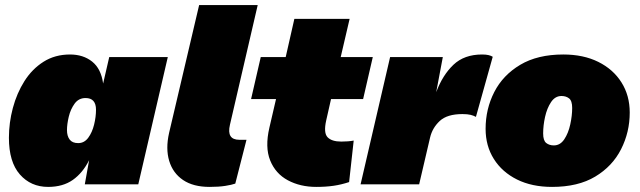

<svg xmlns="http://www.w3.org/2000/svg" viewBox="-20 -724 2512 754"><path d="M169 10Q101 10 58 -39Q15 -88 15 -183Q15 -242 30.5 -300Q46 -358 76 -405.5Q106 -453 151 -481.5Q196 -510 255 -510Q307 -510 342 -482Q377 -454 385 -396L409 -500H639L523 0H313L330 -95Q305 -45 266 -17.5Q227 10 169 10ZM287 -162Q311 -162 326.5 -183Q342 -204 349.5 -234.5Q357 -265 357 -293Q357 -339 316 -339Q289 -339 273 -317Q257 -295 250 -265.5Q243 -236 243 -213Q243 -190 253.5 -176Q264 -162 287 -162Z M803 10Q739 10 699 -17Q659 -44 644.5 -92Q630 -140 644 -202L762 -704H992L883 -234Q869 -175 920 -175H948L904 -3Q890 2 864.5 6Q839 10 803 10Z M1222 10Q1159 10 1110.5 -16Q1062 -42 1041 -94Q1020 -146 1038 -223L1064 -335H966L1004 -500H1102L1136 -650H1353L1318 -500H1444L1406 -335H1280L1261 -251Q1250 -202 1266.5 -185Q1283 -168 1320 -168Q1334 -168 1346.5 -169Q1359 -170 1369 -172L1351 -9Q1321 1 1290.5 5.5Q1260 10 1222 10Z M1396 0 1512 -500H1719L1693 -362Q1718 -429 1760.5 -469.5Q1803 -510 1873 -510Q1889 -510 1899 -507.5Q1909 -505 1915 -501L1849 -265Q1840 -270 1828 -273Q1816 -276 1796 -276Q1736 -276 1707 -249Q1678 -222 1669 -184L1626 0Z M2148 10Q2069 10 2010.5 -19Q1952 -48 1919.5 -99.5Q1887 -151 1887 -218Q1887 -296 1921 -362.5Q1955 -429 2023 -469.5Q2091 -510 2192 -510Q2271 -510 2329.5 -481Q2388 -452 2420.5 -400.5Q2453 -349 2453 -282Q2453 -205 2419 -138Q2385 -71 2317.5 -30.5Q2250 10 2148 10ZM2155 -153Q2180 -153 2196 -177Q2212 -201 2219.5 -235.5Q2227 -270 2227 -300Q2227 -328 2215 -337.5Q2203 -347 2185 -347Q2160 -347 2144 -323Q2128 -299 2120.5 -265Q2113 -231 2113 -200Q2113 -172 2125 -162.5Q2137 -153 2155 -153Z"/></svg>

Font: Prodigy Sans Black
Style: Italic
Weight: 900
Italic angle: -13°
Designer: Wei Huang
Foundry: Wei Huang
Version: Version 1.003; ttfautohint (v1.8.3)